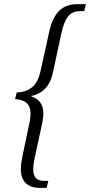

<svg xmlns="http://www.w3.org/2000/svg" viewBox="-20 -780 436 930"><path d="M171 130H206L214 96H193C155 96 141 76 141 40C141 22 144 4 148 -16L184 -181C187 -196 190 -214 190 -230C190 -273 171 -300 132 -313V-315C188 -328 223 -363 237 -432L276 -613C293 -695 319 -726 367 -726H388L396 -760H357C279 -760 238 -718 217 -620L176 -434C160 -362 121 -335 61 -332L53 -300C101 -297 128 -277 128 -230C128 -217 126 -201 123 -187L89 -25C84 0 81 18 81 41C81 95 111 130 171 130Z"/></svg>

Font: Noto Serif Tamil ExtraCondensed Light
Style: Italic
Weight: 300
Width: 2
Italic angle: -12°
Designer: Indian Type Foundry, Tom Grace, and the Monotype Design Team
Foundry: Monotype Imaging Inc.
Version: Version 2.003